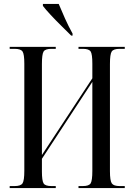

<svg xmlns="http://www.w3.org/2000/svg" viewBox="-20 -951 678 971"><path d="M29 0V-10H54Q85 -10 94 -24Q103 -38 103 -87V-629Q103 -677 94 -690.5Q85 -704 54 -704H29V-714H262V-704H240Q209 -704 200.5 -690.5Q192 -677 192 -627V-167L447 -555V-629Q447 -677 438.5 -690.5Q430 -704 399 -704H377V-714H611V-704H585Q554 -704 545 -690.5Q536 -677 536 -627V-85Q536 -37 545.5 -23.5Q555 -10 585 -10H611V0H377V-10H399Q430 -10 438.5 -24Q447 -38 447 -87V-537L192 -148V-84Q192 -37 200.5 -23.5Q209 -10 240 -10H262V0ZM340 -771Q318 -793 289.5 -821Q261 -849 235.5 -876.5Q210 -904 197 -921V-931H277Q291 -897 308.5 -858Q326 -819 347 -781V-771Z"/></svg>

Font: Noto Serif Display ExtraCondensed
Style: Regular
Weight: 400
Width: 2
Designer: Monotype Design Team
Foundry: Monotype Imaging Inc.
Version: Version 2.009